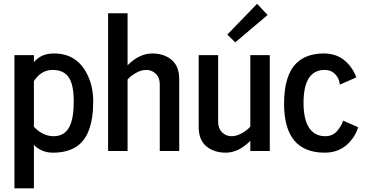

<svg xmlns="http://www.w3.org/2000/svg" viewBox="-20 -811 1974 1031"><path d="M162.1 -129.9Q210.4 -79.6 267.6 -79.6Q327.1 -79.6 353 -130.9Q376 -175.8 376 -265.6Q376 -364.7 343.8 -402.8Q316.4 -435.5 262.7 -435.5Q206.5 -435.5 168.9 -385.3Q162.6 -376.5 162.1 -376ZM162.1 -476.6Q199.2 -523.9 270.5 -523.9Q393.6 -523.9 449.2 -410.2Q480.5 -346.7 480.5 -267.1Q480.5 -81.1 388.7 -22.5Q339.8 8.8 263.7 8.8Q226.6 8.8 198.7 -6.1Q170.9 -21 162.1 -34.2V200.2H57.6V-515.1H162.1Z M942.4 -386.2V0H837.9V-358.9Q837.9 -394 816.7 -414.8Q795.4 -435.5 766.1 -435.5Q736.8 -435.5 708 -418.2Q679.2 -400.9 665 -383.8V0H560.5V-739.7H665V-460.4Q728.5 -523.9 796.9 -523.9Q858.4 -523.9 898.9 -491.7Q942.4 -457 942.4 -386.2Z M1417 -730.5 1243.2 -583.5 1200.7 -625.5 1360.4 -790.5ZM1046.9 -128.9V-515.1H1151.4V-156.2Q1151.4 -121.1 1172.6 -100.3Q1193.8 -79.6 1222.9 -79.6Q1252 -79.6 1281 -96.9Q1310.1 -114.3 1324.2 -131.3V-515.1H1428.7V0H1324.2V-54.7Q1260.7 8.8 1192.4 8.8Q1130.9 8.8 1090.3 -23.4Q1046.9 -58.1 1046.9 -128.9Z M1505.4 -253.9Q1505.4 -407.2 1572.3 -472.2Q1625 -523.9 1720 -523.9Q1814.9 -523.9 1868.7 -443.8Q1886.2 -418 1893.1 -395.5L1804.7 -356.4Q1800.8 -396.5 1772 -419.9Q1752.4 -435.5 1723.6 -435.5Q1609.9 -435.5 1609.9 -258.3Q1609.9 -170.9 1639.6 -125.2Q1669.4 -79.6 1726.6 -79.6Q1766.6 -79.6 1791.5 -108.9Q1813 -134.3 1822.8 -163.1L1902.8 -127.9Q1891.6 -84.5 1855 -45.4Q1803.7 8.8 1723.6 8.8Q1505.4 8.8 1505.4 -253.9Z"/></svg>

Font: News Cycle
Style: Bold
Weight: 700
Version: Version 0.5.1